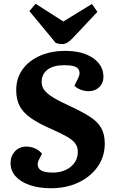

<svg xmlns="http://www.w3.org/2000/svg" viewBox="-20 -985 602 1019"><path d="M536 -223Q536 -154 498.5 -100.5Q461 -47 396.5 -16.5Q332 14 250 14Q187 14 138.5 -2.5Q90 -19 63 -49Q36 -79 36 -120Q36 -156 59 -181.5Q82 -207 121 -207Q145 -207 167.5 -196.5Q190 -186 203 -169L188 -140Q172 -110 188 -89.5Q204 -69 260 -69Q317 -69 355 -99.5Q393 -130 393 -180Q393 -205 379.5 -223.5Q366 -242 335.5 -259.5Q305 -277 253 -300Q184 -330 143 -359Q102 -388 84 -423Q66 -458 66 -506Q66 -570 100 -617Q134 -664 193 -689.5Q252 -715 326 -715Q418 -715 473.5 -677Q529 -639 529 -577Q529 -544 507 -522.5Q485 -501 450 -501Q429 -501 408 -509Q387 -517 375 -530L395 -571Q409 -599 395.5 -619Q382 -639 321 -639Q264 -639 232.5 -615.5Q201 -592 201 -549Q201 -527 214.5 -508Q228 -489 261 -468.5Q294 -448 353 -421Q418 -391 458 -365Q498 -339 517 -306Q536 -273 536 -223ZM136 -926 169 -965 316 -871 468 -964 497 -922 365 -782Q336 -751 311 -751Q293 -751 276 -757Z"/></svg>

Font: Literata 12pt
Style: Bold Italic
Weight: 700
Italic angle: -2°
Designer: Latin by Veronika Burian and Jose Scaglione. Greek by Irene Vlachou. Cyrillic by Vera Evstafieva
Foundry: TypeTogether
Version: Version 3.002